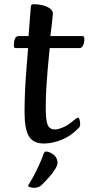

<svg xmlns="http://www.w3.org/2000/svg" viewBox="-20 -671 422 915"><path d="M190 13Q139 13 118 -21Q97 -55 97 -136Q97 -180 99 -229Q101 -278 104.5 -322.5Q108 -367 110.5 -399Q113 -431 114 -442H55Q50 -442 48 -444.5Q46 -447 46 -455Q46 -473 51 -486Q56 -499 69 -499H116Q117 -515 119 -537.5Q121 -560 122.5 -582Q124 -604 125.5 -620Q127 -636 127 -638Q127 -645 130 -648Q133 -651 143 -651Q162 -651 182.5 -646Q203 -641 217.5 -631Q232 -621 232 -606Q232 -603 230 -585Q228 -567 225.5 -543Q223 -519 220 -499H373Q382 -499 382 -486Q382 -469 376.5 -455.5Q371 -442 359 -442H217Q216 -431 213 -402Q210 -373 206.5 -332.5Q203 -292 200.5 -247Q198 -202 198 -159Q198 -96 207.5 -75Q217 -54 242 -54Q257 -54 281.5 -64.5Q306 -75 327 -94Q338 -103 343 -106.5Q348 -110 351 -110Q356 -110 359 -101Q362 -92 362 -82Q362 -68 356 -62Q317 -22 273 -4.5Q229 13 190 13ZM140 224Q131 224 122 220.5Q113 217 113 215Q113 214 123 198Q131 186 143.5 162Q156 138 168.5 110.5Q181 83 188 61Q193 51 200 51Q209 51 220.5 57Q232 63 239 69Q247 77 250 85Q253 93 254 100Q256 114 243.5 134Q231 154 212.5 175Q194 196 176 213Q168 219 160 221.5Q152 224 140 224Z"/></svg>

Font: BriemHand
Style: Regular
Weight: 400
Designer: Gunnlaugur SE Briem, Eben Sorkin
Foundry: Sorkin Type
Version: Version 1.001; ttfautohint (v1.8.4.7-5d5b)